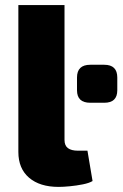

<svg xmlns="http://www.w3.org/2000/svg" viewBox="-20 -720 482 753"><path d="M334 -317Q282 -317 282 -366V-416Q282 -466 334 -466H389Q440 -466 440 -416V-366Q440 -317 389 -317ZM233 -700V-171Q233 -149 246.5 -139Q260 -129 286 -129H323L343 -10Q330 -2 305 3Q280 8 254 10.5Q228 13 210 13Q136 13 94 -23Q52 -59 52 -124V-700Z"/></svg>

Font: Exo 2 ExtraBold
Style: Regular
Weight: 800
Designer: Natanael Gama
Foundry: Natanael Gama
Version: Version 2.010